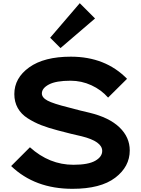

<svg xmlns="http://www.w3.org/2000/svg" viewBox="-20 -1176 885 1206"><path d="M795 -231Q795 -129 703.5 -59.5Q612 10 435 10Q199 10 50 -133L168 -251Q290 -141 441 -141Q534 -141 578 -166Q622 -191 622 -228Q622 -288 493 -320Q433 -333 343 -357Q282 -373 238.5 -390Q195 -407 154 -433Q113 -459 91.5 -497.5Q70 -536 70 -585Q70 -686 163.5 -753Q257 -820 425 -820Q642 -820 778 -681L659 -563Q616 -612 554 -640.5Q492 -669 423 -669Q332 -669 287.5 -645.5Q243 -622 243 -589Q243 -563 278.5 -544Q314 -525 411 -501Q492 -479 542 -468Q666 -438 730.5 -376Q795 -314 795 -231ZM481 -1156 577 -1060 360 -874 295 -939Z"/></svg>

Font: Sinkin Sans 700 Bold
Style: Bold
Weight: 700
Designer: Keith Bates
Foundry: K-Type
Version: Sinkin Sans (version 1.0)  by Keith Bates   •   © 2014   www